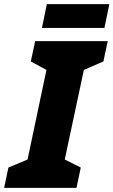

<svg xmlns="http://www.w3.org/2000/svg" viewBox="-57 -914 552 934"><path d="M147 -778H451L475 -894H171ZM-37 0H315L336 -99L258 -138L351 -574L446 -615L467 -714H114L93 -615L169 -574L77 -138L-16 -99Z"/></svg>

Font: Noto Sans UI SemiCondensed Black
Style: Italic
Weight: 900
Width: 4
Italic angle: -372°
Designer: Monotype Design Team
Foundry: Monotype Imaging Inc.
Version: Version 1.901